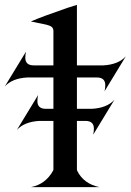

<svg xmlns="http://www.w3.org/2000/svg" viewBox="-44 -770 538 790"><path d="M-24.4 -414.1 63 -557.6Q60.1 -545.4 60.1 -532.7Q60.1 -501 94.7 -501H97.2H99.1H175.8V-641.6Q175.8 -652.8 169.4 -658.7Q162.1 -665.5 137.7 -670.4L83 -681.6Q127.4 -701.2 232.4 -737.3Q251 -743.7 272.5 -750V-501H377.4H381.3Q442.9 -504.4 473.6 -538.1L386.2 -394.5Q389.2 -406.7 389.2 -419.4Q389.2 -451.2 354.5 -451.2H352.1H350.1H272.5V-322.3H330.6H334.5Q396 -325.7 426.8 -359.4L339.4 -215.8Q342.3 -228 342.3 -240.7Q342.3 -272.5 307.6 -272.5H305.2H303.2H272.5V-72.3L273.4 -67.9Q299.8 -13.7 365.2 0H83Q143.6 -11.7 174.8 -68.4L175.8 -72.3V-272.5H121.6H117.7Q56.2 -269 25.4 -235.4L112.8 -378.9Q109.9 -366.7 109.9 -354Q109.9 -322.3 144.5 -322.3H147H148.9H175.8V-451.2H71.8H67.9Q6.3 -447.8 -24.4 -414.1Z"/></svg>

Font: Modern Antiqua
Style: Regular
Weight: 500
Version: Version 1.0